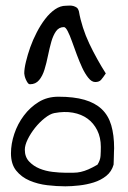

<svg xmlns="http://www.w3.org/2000/svg" viewBox="-20 -655 449 676"><path d="M18.6 -115.2Q18.6 -148.4 30.3 -183.6Q42 -218.8 64 -248Q85.9 -277.3 116.2 -295.9Q146.5 -314.5 185.5 -314.5Q240.2 -314.5 277.3 -303.7Q314.5 -293 337.9 -271Q361.3 -249 371.6 -214.4Q381.8 -179.7 381.8 -132.8Q381.8 -129.9 381.3 -121.6Q380.9 -113.3 380.9 -104.5Q380.9 -95.7 380.4 -87.4Q379.9 -79.1 379.9 -75.2Q373 -50.8 354 -35.6Q335 -20.5 310.1 -12.7Q285.2 -4.9 258.3 -2Q231.4 1 210 1Q179.7 1 146.5 -2.9Q113.3 -6.8 84.5 -19Q55.7 -31.2 37.1 -54.2Q18.6 -77.1 18.6 -115.2ZM67.4 -127.9Q67.4 -102.5 82.5 -86.4Q97.7 -70.3 119.1 -61.5Q140.6 -52.7 165.5 -49.8Q190.4 -46.9 208 -46.9Q225.6 -46.9 238.8 -46.9Q252 -46.9 264.6 -49.8Q277.3 -52.7 291 -58.6Q304.7 -64.5 323.2 -75.2Q333 -90.8 334 -106Q335 -121.1 335 -137.7Q335 -170.9 322.3 -196.3Q309.6 -221.7 288.1 -237.3Q266.6 -252.9 236.8 -258.3Q207 -263.7 170.9 -256.8Q156.2 -253.9 137.7 -239.3Q119.1 -224.6 103.5 -205.1Q87.9 -185.5 77.6 -164.6Q67.4 -143.6 67.4 -127.9ZM65.4 -396.5Q65.4 -413.1 71.3 -437.5Q77.1 -461.9 86.4 -488.3Q95.7 -514.6 109.4 -541Q123 -567.4 139.2 -588.4Q155.3 -609.4 173.8 -622.1Q192.4 -634.8 211.9 -634.8Q217.8 -634.8 224.6 -635.3Q231.4 -635.7 238.3 -633.8Q245.1 -631.8 250 -628.4Q254.9 -625 257.8 -615.2Q262.7 -586.9 272 -558.1Q281.2 -529.3 294.4 -501.5Q307.6 -473.6 322.3 -447.3Q336.9 -420.9 352.5 -396.5Q342.8 -381.8 335.9 -374Q329.1 -366.2 315.4 -366.2Q302.7 -366.2 291 -380.9Q279.3 -395.5 269.5 -416.5Q259.8 -437.5 250.5 -462.4Q241.2 -487.3 233.4 -509.3Q225.6 -531.2 218.3 -545.4Q210.9 -559.6 205.1 -559.6Q187.5 -559.6 177.2 -544.9Q167 -530.3 160.6 -507.8Q154.3 -485.4 148.9 -459Q143.6 -432.6 136.7 -410.2Q129.9 -387.7 117.7 -373Q105.5 -358.4 85.9 -358.4Q81.1 -358.4 77.6 -363.3Q74.2 -368.2 71.3 -374.5Q68.4 -380.9 66.9 -387.2Q65.4 -393.6 65.4 -396.5Z"/></svg>

Font: Swanky and Moo Moo
Style: Regular
Weight: 400
Designer: Kimberly Geswein
Foundry: Kimberly Geswein
Version: Version 1.002 2001